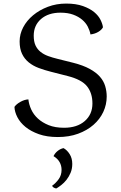

<svg xmlns="http://www.w3.org/2000/svg" viewBox="-20 -751 679 1076"><path d="M61 -152Q71 -167 94 -180Q117 -193 139 -194Q142 -166 155 -137.5Q168 -109 192.5 -86.5Q217 -64 253 -49.5Q289 -35 339 -35Q412 -35 455 -72.5Q498 -110 498 -171Q498 -229 468 -267Q438 -305 359 -325L265 -349Q229 -358 197 -370Q165 -382 141 -401.5Q117 -421 103.5 -449.5Q90 -478 90 -519Q90 -560 110 -598Q130 -636 165.5 -665.5Q201 -695 248.5 -713Q296 -731 351 -731Q406 -731 445 -717Q484 -703 508 -683Q532 -663 543.5 -639.5Q555 -616 557 -598Q550 -584 531 -572.5Q512 -561 487 -558Q483 -580 472 -601.5Q461 -623 440.5 -640.5Q420 -658 390 -669Q360 -680 319 -680Q251 -680 210 -644.5Q169 -609 169 -551Q169 -518 179 -496.5Q189 -475 207 -460.5Q225 -446 249.5 -437Q274 -428 303 -421L391 -399Q446 -385 482.5 -365Q519 -345 540 -321Q561 -297 569.5 -268.5Q578 -240 578 -210Q578 -165 559 -124Q540 -83 504 -51.5Q468 -20 417.5 -1.5Q367 17 304 17Q243 17 198 1Q153 -15 123 -39.5Q93 -64 77.5 -94Q62 -124 61 -152ZM385 168Q385 195 375.5 217.5Q366 240 352.5 257Q339 274 323.5 286Q308 298 296 305Q289 305 281.5 300.5Q274 296 272 290Q292 276 308.5 253.5Q325 231 325 201Q325 177 314 157.5Q303 138 280 124Q288 107 303 95Q318 83 336 79Q356 90 370.5 113Q385 136 385 168Z"/></svg>

Font: Gotu
Style: Regular
Weight: 400
Designer: Sarang Kulkarni & Kailash Malviya
Foundry: Ek Type
Version: Version 2.320;hotconv 1.0.109;makeotfexe 2.5.65596; ttfautoh